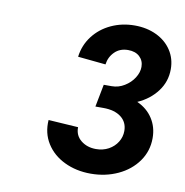

<svg xmlns="http://www.w3.org/2000/svg" viewBox="-59 -952 550 570"><g transform="rotate(10 215.5 -667.0)"><path d="M99.6 -574.2 189.5 -568.4Q189 -543.5 207.5 -528.6Q226.1 -513.7 252.9 -513.7Q273.9 -513.7 290.8 -522.9Q307.6 -532.2 317.1 -547.6Q326.7 -563 326.7 -581.1Q326.7 -607.4 307.1 -622.6Q287.6 -637.7 253.4 -637.7H229.5L242.7 -705.6H266.6Q287.1 -705.6 304.9 -716.6Q322.8 -727.5 333.3 -744.1Q343.8 -760.7 343.8 -777.3Q343.8 -795.9 331.1 -807.9Q318.4 -819.8 296.4 -819.8Q271.5 -819.8 255.9 -804.2Q240.2 -788.6 237.3 -766.1L153.3 -774.4Q157.7 -809.6 178.7 -837.2Q199.7 -864.7 232.4 -879.9Q265.1 -895 303.2 -895Q339.8 -895 368.9 -881.1Q397.9 -867.2 414.3 -842.3Q430.7 -817.4 430.7 -785.6Q430.7 -748 408.4 -718.5Q386.2 -689 349.6 -672.9Q379.9 -659.2 396.5 -633.5Q413.1 -607.9 413.1 -574.7Q413.1 -535.6 391.1 -504.6Q369.1 -473.6 331.8 -456.3Q294.4 -439 250 -439Q206.1 -439 170.7 -456.1Q135.3 -473.1 116 -503.9Q96.7 -534.7 99.6 -574.2Z"/></g></svg>

Font: Reddit Sans Vanilla SemiBold
Style: Italic
Weight: 600
Italic angle: -11.25°
Designer: Stephen Hutchings
Version: Version 1.013